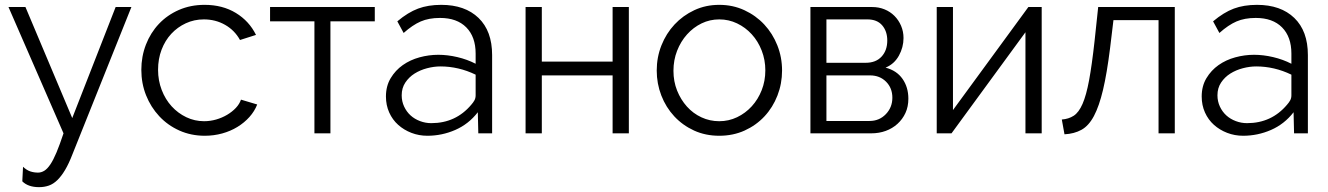

<svg xmlns="http://www.w3.org/2000/svg" viewBox="-20 -550 5477 792"><path d="M75 138Q90 152 105 157Q120 162 137 162Q150 162 162.5 154.5Q175 147 187.5 128.5Q200 110 213 79Q226 48 242 0L15 -521H85L278 -63L457 -521H522L279 86Q264 125 248.5 151Q233 177 216.5 193Q200 209 181.5 215.5Q163 222 141 222Q96 222 72 198Z M563 -262Q563 -317 582 -366Q601 -415 635.5 -451.5Q670 -488 718 -509Q766 -530 824 -530Q898 -530 953 -496.5Q1008 -463 1036 -406L970 -385Q948 -425 908.5 -447.5Q869 -470 821 -470Q781 -470 746.5 -454Q712 -438 686.5 -410.5Q661 -383 646.5 -345Q632 -307 632 -262Q632 -218 647 -179Q662 -140 688 -111.5Q714 -83 748.5 -66.5Q783 -50 822 -50Q847 -50 871.5 -57Q896 -64 917 -76.5Q938 -89 953 -105Q968 -121 974 -139L1041 -119Q1030 -91 1009 -67.5Q988 -44 959.5 -26.5Q931 -9 896.5 0.5Q862 10 825 10Q768 10 720 -11.5Q672 -33 637 -70.5Q602 -108 582.5 -157Q563 -206 563 -262Z M1343 0H1277V-462H1094V-521H1526V-462H1343Z M1743 10Q1708 10 1677 -2Q1646 -14 1622.5 -35Q1599 -56 1585.5 -86Q1572 -116 1572 -152Q1572 -195 1591.5 -227.5Q1611 -260 1641.5 -281.5Q1672 -303 1710.5 -313.5Q1749 -324 1788 -324Q1826 -324 1866.5 -314.5Q1907 -305 1942 -287V-329Q1942 -398 1903.5 -437Q1865 -476 1795 -476Q1749 -476 1715.5 -461.5Q1682 -447 1645 -414L1619 -462Q1663 -499 1704.5 -514.5Q1746 -530 1800 -530Q1898 -530 1954 -476Q2010 -422 2010 -323V0H1953L1951 -87Q1913 -38 1858 -14Q1803 10 1743 10ZM1759 -42Q1860 -42 1924 -118Q1932 -127 1937 -136Q1942 -145 1942 -157V-242Q1907 -259 1870.5 -267.5Q1834 -276 1797 -276Q1770 -276 1741.5 -268.5Q1713 -261 1690 -246.5Q1667 -232 1652 -209.5Q1637 -187 1637 -157Q1637 -132 1647 -110.5Q1657 -89 1673.5 -74Q1690 -59 1712.5 -50.5Q1735 -42 1759 -42Z M2215 -296H2507V-521H2574V0H2507V-239H2215V0H2148V-521H2215Z M2947 10Q2890 10 2843 -11.5Q2796 -33 2761.5 -70Q2727 -107 2708 -156Q2689 -205 2689 -259Q2689 -314 2708.5 -363Q2728 -412 2762.5 -449Q2797 -486 2844 -508Q2891 -530 2947 -530Q3003 -530 3050.5 -508Q3098 -486 3132.5 -449Q3167 -412 3186.5 -363Q3206 -314 3206 -259Q3206 -205 3187 -156Q3168 -107 3133.5 -70Q3099 -33 3051.5 -11.5Q3004 10 2947 10ZM2758 -258Q2758 -214 2773 -176.5Q2788 -139 2813.5 -110.5Q2839 -82 2873.5 -66Q2908 -50 2947 -50Q2986 -50 3020.5 -66.5Q3055 -83 3081 -111.5Q3107 -140 3122 -178Q3137 -216 3137 -260Q3137 -303 3122 -341.5Q3107 -380 3081 -408.5Q3055 -437 3020.5 -453.5Q2986 -470 2947 -470Q2908 -470 2874 -453.5Q2840 -437 2814 -408Q2788 -379 2773 -340.5Q2758 -302 2758 -258Z M3578 -521Q3605 -521 3628.5 -511.5Q3652 -502 3669.5 -484.5Q3687 -467 3697 -443.5Q3707 -420 3707 -393Q3707 -355 3688 -320.5Q3669 -286 3633 -271Q3679 -259 3703 -224.5Q3727 -190 3727 -143Q3727 -110 3715 -84Q3703 -58 3682 -39Q3661 -20 3633.5 -10Q3606 0 3574 0H3323V-521ZM3551 -291Q3593 -291 3616.5 -316.5Q3640 -342 3640 -383Q3640 -421 3619 -445.5Q3598 -470 3558 -470H3389V-291ZM3567 -51Q3607 -51 3634 -79Q3661 -107 3661 -147Q3661 -187 3635 -213Q3609 -239 3569 -239H3389V-51Z M3911 -96 4222 -521H4277V0H4210V-417L3905 0H3844V-521H3911Z M4360 -57Q4388 -59 4409 -72.5Q4430 -86 4445.5 -121.5Q4461 -157 4472.5 -219Q4484 -281 4495 -380L4510 -521H4826V0H4759V-467H4573L4559 -351Q4546 -247 4530 -179.5Q4514 -112 4492.5 -71.5Q4471 -31 4441 -14.5Q4411 2 4371 4Z M5108 10Q5073 10 5042 -2Q5011 -14 4987.5 -35Q4964 -56 4950.5 -86Q4937 -116 4937 -152Q4937 -195 4956.5 -227.5Q4976 -260 5006.5 -281.5Q5037 -303 5075.5 -313.5Q5114 -324 5153 -324Q5191 -324 5231.5 -314.5Q5272 -305 5307 -287V-329Q5307 -398 5268.5 -437Q5230 -476 5160 -476Q5114 -476 5080.5 -461.5Q5047 -447 5010 -414L4984 -462Q5028 -499 5069.5 -514.5Q5111 -530 5165 -530Q5263 -530 5319 -476Q5375 -422 5375 -323V0H5318L5316 -87Q5278 -38 5223 -14Q5168 10 5108 10ZM5124 -42Q5225 -42 5289 -118Q5297 -127 5302 -136Q5307 -145 5307 -157V-242Q5272 -259 5235.5 -267.5Q5199 -276 5162 -276Q5135 -276 5106.5 -268.5Q5078 -261 5055 -246.5Q5032 -232 5017 -209.5Q5002 -187 5002 -157Q5002 -132 5012 -110.5Q5022 -89 5038.5 -74Q5055 -59 5077.5 -50.5Q5100 -42 5124 -42Z"/></svg>

Font: IngvarSans
Style: Regular
Weight: 400
Version: Version 1.000